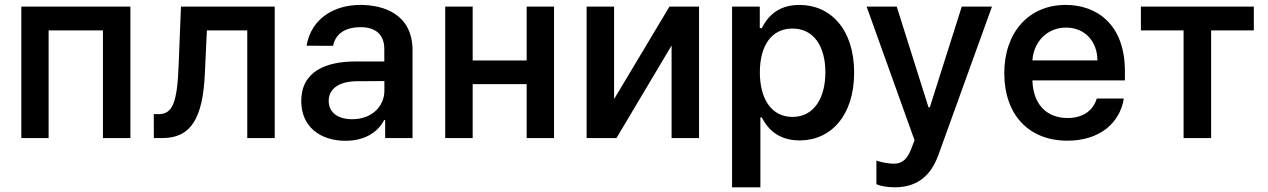

<svg xmlns="http://www.w3.org/2000/svg" viewBox="-20 -573 5263 797"><path d="M68.5 0H181.8V-446.7H407.3V0H521.3V-545.5H68.5Z M618.6 0H655.5C773.8 0 822.1 -85.2 830.3 -266.3L838.8 -446.7H1006.4V0H1120.4V-545.5H731.2L721.6 -304C715.6 -143.5 695.7 -99.1 637.1 -99.1H618.3Z M1414.1 11.4C1502.1 11.4 1552.9 -31.6 1574.6 -74.6H1578.8V0H1692.5V-363.6C1692.5 -515.3 1571.4 -552.6 1475.9 -552.6C1369.3 -552.6 1272.4 -498.2 1252.5 -383.2L1362.6 -382.8C1372.2 -430.8 1410.2 -460.2 1477.3 -460.2C1541.2 -460.2 1575.3 -427.2 1575.3 -369.7V-317.8H1457C1333.5 -318.2 1230.5 -277 1230.5 -153.4C1230.5 -46.5 1310 11.4 1414.1 11.4ZM1344.5 -154.1C1344.5 -207 1390.6 -235.1 1460.6 -235.8L1575.6 -236.5V-196C1575.6 -133.5 1525.2 -78.1 1442.1 -78.1C1385.3 -78.1 1344.5 -104 1344.5 -154.1Z M1942.1 -545.5H1828.1V0H1942.1V-223.7H2166.2V0H2279.8V-545.5H2166.2V-322.1H1942.1Z M2529.1 -161.6V-545.5H2415.1V0H2539.1L2767.8 -384.2V0H2881.7V-545.5H2758.9Z M3018.8 204.5H3136.4V-85.6H3142C3161.9 -47.9 3202.4 9.9 3299 9.9C3429.7 9.9 3525.6 -93.8 3525.6 -271.7C3525.6 -451.3 3427.6 -552.6 3298.7 -552.6C3199.6 -552.6 3161.6 -492.9 3142 -456.3H3133.9V-545.5H3018.8ZM3134.2 -272.7C3134.2 -382.5 3181.8 -454.5 3269.5 -454.5C3360.1 -454.5 3406.2 -377.5 3406.2 -272.7C3406.2 -166.9 3359.4 -87.7 3269.5 -87.7C3182.5 -87.7 3134.2 -162.3 3134.2 -272.7Z M3693.9 204.5C3788 204.5 3844.8 155.9 3875.7 69.2L4097.7 -545.5H3972.3L3839.8 -127.8H3834.2L3702.4 -545.5H3577.4L3776.3 9.2L3763.8 41.9C3746.1 89.8 3723.4 106.2 3691.8 106.5C3677.6 106.9 3646.3 103.3 3617.9 93.8V191.8C3633.2 198.5 3660.5 204.5 3693.9 204.5Z M4411.2 11C4544.4 11 4629.3 -62.5 4644.9 -164.1H4532.7C4518.1 -113.3 4473.7 -83.1 4412.3 -83.1C4325.3 -83.1 4268.5 -138.8 4265.6 -239.3H4649.5V-277.7C4649.5 -471.9 4533 -552.6 4403.8 -552.6C4249.6 -552.6 4148.8 -437.5 4148.8 -269.2C4148.8 -99.1 4248.2 11 4411.2 11ZM4265.6 -322.4C4269.9 -396 4323.9 -458.5 4405.2 -458.5C4483.3 -458.5 4535.2 -400.9 4535.5 -322.4Z M4715.9 -446.7H4893.1V0H5007.5V-446.7H5184.7V-545.5H4715.9Z"/></svg>

Font: Magic Ui Pro Semi Bold
Style: Regular
Weight: 600
Designer: Stefan Endress, Andreas Faust
Version: Version 1.000;FEAKit 1.0